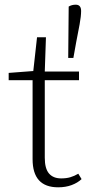

<svg xmlns="http://www.w3.org/2000/svg" viewBox="-20 -787 388 819"><path d="M228 12Q119 12 119 -108V-445H17V-476L122 -484L138 -628H176L171 -482H317V-445H171V-114Q171 -68 189 -47Q207 -26 241 -26Q263 -26 280 -31Q297 -36 314 -46L328 -23Q311 -7 285.5 2.5Q260 12 228 12ZM303 -767Q326 -767 326 -740Q326 -718 319.5 -682.5Q313 -647 305 -607L293 -540H271L273 -759Q286 -767 303 -767Z"/></svg>

Font: Source Serif 4 SmText Light
Style: Regular
Weight: 300
Designer: Frank Grießhammer
Foundry: Adobe
Version: Version 4.005;hotconv 1.1.0;makeotfexe 2.6.0